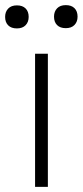

<svg xmlns="http://www.w3.org/2000/svg" viewBox="-62 -730 323 750"><path d="M75 0V-520H125V0ZM149 -665Q149 -685 161 -697.5Q173 -710 195 -710Q217 -710 229 -698Q241 -686 241 -665Q241 -645 229 -632.5Q217 -620 195 -620Q173 -620 161 -632Q149 -644 149 -665ZM-42 -664Q-42 -684 -30 -696.5Q-18 -709 4 -709Q26 -709 38 -697Q50 -685 50 -664Q50 -644 38 -631.5Q26 -619 4 -619Q-18 -619 -30 -631Q-42 -643 -42 -664Z"/></svg>

Font: Mach ExtraLight
Style: Regular
Weight: 250
Version: Version 1.002